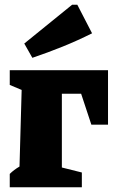

<svg xmlns="http://www.w3.org/2000/svg" viewBox="-20 -787 474 807"><path d="M434 -492V-263H364L321 -393H240V-83L324 -62V0H21V-56Q30 -65 40 -72.5Q50 -80 62 -87L71 -409L21 -430V-492ZM116 -544 82 -604 283 -767H305L367 -647Q305 -616 243 -591Q181 -566 116 -544Z"/></svg>

Font: Piazzolla ExtraBold
Style: Regular
Weight: 800
Designer: Juan Pablo del Peral
Foundry: Huerta Tipografica
Version: Version 1.330